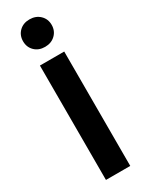

<svg xmlns="http://www.w3.org/2000/svg" viewBox="-240 -968 774 1006"><g transform="rotate(-30 147.0 -464.5)"><path d="M84 -905.5Q108 -929 146 -929Q184 -929 208.5 -905.5Q233 -882 233 -846Q233 -810 208.5 -786.5Q184 -763 146 -763Q108 -763 84 -786.5Q60 -810 60 -846Q60 -882 84 -905.5ZM220 -692V0H73V-692Z"/></g></svg>

Font: Fira Sans SemiBold
Style: Regular
Weight: 600
Designer: bBox Type GmbH & Carrois Corporate GbR & Edenspiekermann AG
Foundry: bBox Type GmbH & Carrois Corporate GbR & Edenspiekermann AG
Version: Version 4.301;PS 004.301;hotconv 1.0.88;makeotf.lib2.5.64775